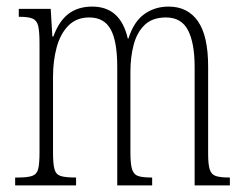

<svg xmlns="http://www.w3.org/2000/svg" viewBox="-20 -563 739 583"><path d="M26 0V-24H36Q64 -24 78 -29Q92 -34 96 -50Q100 -66 100 -101V-431Q100 -467 96 -484Q92 -501 79 -506.5Q66 -512 39 -512H37V-536H134L139 -452H142Q159 -499 188 -521Q217 -543 260 -543Q346 -543 368 -446H370Q386 -497 418 -520Q450 -543 492 -543Q550 -543 581 -498.5Q612 -454 612 -361V-96Q612 -63 617 -48Q622 -33 635.5 -28.5Q649 -24 676 -24H678V0H571V-360Q571 -432 551 -471Q531 -510 484 -510Q443 -510 419.5 -487.5Q396 -465 386 -427.5Q376 -390 376 -345V-100Q376 -65 381 -49Q386 -33 399.5 -28.5Q413 -24 439 -24H442V0H336V-360Q336 -438 316 -474Q296 -510 251 -510Q212 -510 187.5 -485Q163 -460 152 -419Q141 -378 141 -330V-100Q141 -65 145.5 -49Q150 -33 164.5 -28.5Q179 -24 209 -24H211V0Z"/></svg>

Font: Noto Serif Bengali ExtraCondensed ExtraLight
Style: Regular
Weight: 200
Width: 2
Designer: Juan Bruce, Universal Thirst, Indian Type Foundry and the Monotype Design Team.
Foundry: Monotype Imaging Inc.
Version: Version 2.003; ttfautohint (v1.8.4.7-5d5b)